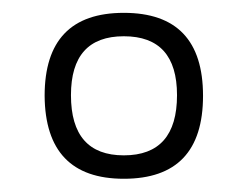

<svg xmlns="http://www.w3.org/2000/svg" viewBox="-20 -718 382 296"><path d="M170.9 -478.5Q252.9 -478.5 252.9 -571.3Q252.9 -662.1 170.9 -662.1Q89.4 -662.1 89.4 -571.3Q89.4 -478.5 170.9 -478.5ZM48.8 -570.3Q48.8 -698.2 170.9 -698.2Q293 -698.2 293 -570.3Q293 -442.4 170.9 -442.4Q49.8 -442.4 48.8 -570.3Z"/></svg>

Font: Voltera Light
Style: Light
Weight: 300
Designer: Bernd Montag
Version: Version 1.301